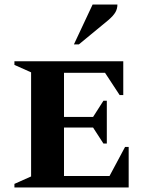

<svg xmlns="http://www.w3.org/2000/svg" viewBox="-20 -832 643 852"><path d="M44 0V-16L118 -49V-511L44 -544V-560H527V-410H511L446 -509H264V-313H393L439 -385H454V-195H439L393 -266H264V-51H466L535 -180H551V0ZM308 -635 391 -812H501Q501 -793 492 -777.5Q483 -762 461 -743L330 -635Z"/></svg>

Font: Spectral SC
Style: Bold
Weight: 700
Designer: Jean-Baptiste Levee
Foundry: Production Type
Version: Version 2.001